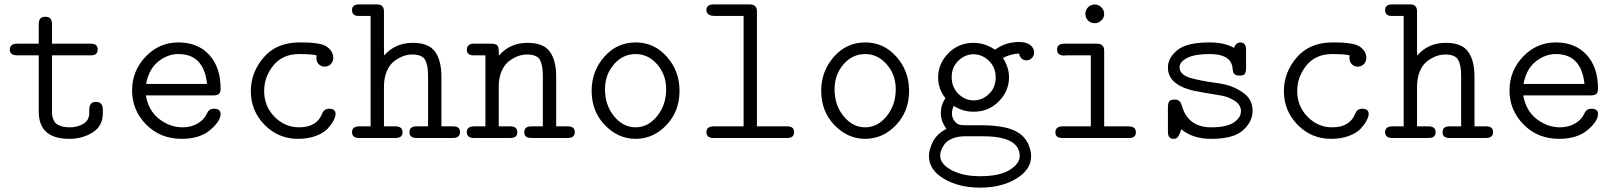

<svg xmlns="http://www.w3.org/2000/svg" viewBox="-20 -631 7389 878"><path d="M24.9 -403.8Q24.9 -430.7 58.1 -431.2H157.2V-521Q157.2 -554.2 186 -554.2Q186 -554.2 189 -554.2Q217.8 -554.2 217.8 -521V-431.2H396Q426.8 -431.2 426.8 -404.8Q426.8 -377.9 396 -377.9H217.8V-118.2Q217.8 -106 220 -96.4Q222.2 -86.9 229 -75Q235.8 -63 254.4 -55.9Q272.9 -48.8 300.8 -48.8Q333 -48.8 360.6 -64.5Q388.2 -80.1 388.2 -115.2V-127.9Q388.2 -165 417 -165H418.9Q449.7 -165 450.2 -130.9V-112.8Q450.2 -54.7 403.6 -25.4Q356.9 3.9 296.9 3.9Q156.7 3.9 157.2 -121.1V-377.9H60.1Q24.9 -377.9 24.9 -403.8Z M795.9 -437Q884.8 -437 936.8 -380.1Q988.8 -323.2 988.8 -226.1Q988.8 -206.1 979.7 -200.4Q970.7 -194.8 958 -194.8H647Q659.2 -124 708.5 -86.4Q757.8 -48.8 814.9 -48.8Q853 -48.8 883.1 -65.9Q913.1 -83 925.8 -110.8Q935.5 -133.8 958 -133.8Q988.8 -133.8 988.8 -109.9Q988.8 -76.7 940.9 -36.4Q893.1 3.9 811 3.9Q712.9 3.9 648.4 -61.5Q584 -127 584 -217Q584 -307.1 646 -372.1Q708 -437 795.9 -437ZM647.9 -247.1H926.8Q912.6 -383.8 795.9 -383.8Q795.4 -383.8 794.9 -383.8Q747.1 -383.8 704.1 -349.9Q661.1 -315.9 647.9 -247.1Z M1127 -214.8Q1127 -299.8 1185.8 -368.4Q1244.6 -437 1349.6 -437Q1373.5 -437 1388.2 -436.5Q1402.8 -436 1427.7 -432.6Q1452.6 -429.2 1466.8 -422.1Q1481 -415 1492.4 -400.6Q1503.9 -386.2 1503.9 -366.2Q1503.9 -349.1 1492.4 -337.6Q1481 -326.2 1464.8 -326.2Q1448.7 -326.2 1437.7 -337.2Q1426.8 -348.1 1426.8 -366.2Q1426.8 -374 1427.7 -377.9Q1404.8 -383.8 1347.7 -383.8Q1272.5 -383.8 1230.2 -331.8Q1188 -279.8 1188 -214.8Q1188 -145 1235.4 -96.9Q1282.7 -48.8 1347.7 -48.8Q1427.7 -48.8 1452.6 -109.9Q1461.4 -133.8 1484.9 -133.8Q1514.6 -133.8 1514.6 -109.9Q1514.6 -98.6 1506.3 -81.8Q1498 -64.9 1480 -44.4Q1461.9 -23.9 1425.8 -10Q1389.6 3.9 1342.8 3.9Q1252.9 3.9 1189.9 -60.1Q1127 -124 1127 -214.8Z M1589.8 -26.9Q1589.8 -52.7 1622.6 -53.2H1674.8V-558.1H1619.6Q1589.8 -558.1 1589.8 -585Q1589.8 -610.8 1621.6 -610.8H1704.6Q1735.8 -610.8 1735.8 -579.1V-574.2V-401.9Q1735.8 -397.9 1736.3 -389.4Q1736.8 -380.9 1736.8 -377Q1786.6 -435.1 1867.7 -435.1Q1940.9 -435.1 1969.7 -394.5Q1998.5 -354 1998.5 -280.8V-53.2H2051.8Q2084 -53.2 2083.5 -26.9Q2083.5 0 2050.8 0H1884.8Q1852.5 0 1852.5 -25.9Q1852.5 -52.7 1882.8 -53.2H1937.5V-286.1Q1937.5 -334 1923.6 -357.9Q1909.7 -381.8 1864.7 -381.8Q1845.7 -381.8 1825.7 -375Q1805.7 -368.2 1784.2 -352.5Q1762.7 -336.9 1749.3 -306.4Q1735.8 -275.9 1735.8 -233.9V-53.2H1790.5Q1820.8 -52.2 1820.8 -25.9Q1820.8 0 1788.6 0H1622.6Q1589.8 0 1589.8 -26.9Z M2114.7 -26.9Q2114.7 -52.7 2147.5 -53.2H2199.7V-377.9H2145.5Q2114.7 -377.9 2114.7 -403.8Q2114.7 -416 2122.6 -423.6Q2130.4 -431.2 2143.6 -431.2H2221.7Q2245.6 -431.2 2253.2 -424.6Q2260.7 -418 2260.7 -396Q2260.7 -393.1 2261.2 -386.5Q2261.7 -379.9 2261.7 -377Q2311.5 -435.1 2392.6 -435.1Q2465.8 -435.1 2494.6 -394.5Q2523.4 -354 2523.4 -280.8V-53.2H2576.7Q2608.9 -53.2 2608.4 -26.9Q2608.4 0 2575.7 0H2409.7Q2377.4 0 2377.4 -25.9Q2377.4 -52.7 2407.7 -53.2H2462.4V-286.1Q2462.4 -334 2448.5 -357.9Q2434.6 -381.8 2389.6 -381.8Q2370.6 -381.8 2350.6 -375Q2330.6 -368.2 2309.1 -352.5Q2287.6 -336.9 2274.2 -306.4Q2260.7 -275.9 2260.7 -233.9V-53.2H2315.4Q2345.7 -52.2 2345.7 -25.9Q2345.7 0 2313.5 0H2147.5Q2114.7 0 2114.7 -26.9Z M2685.5 -215.8Q2685.5 -305.7 2743.4 -371.3Q2801.3 -437 2886.5 -437Q2971.7 -437 3029.5 -371.6Q3087.4 -306.2 3087.4 -215.8Q3087.4 -121.6 3027.3 -58.8Q2967.3 3.9 2886.7 3.9Q2806.6 3.9 2746.1 -58.8Q2685.5 -121.6 2685.5 -215.8ZM2746.6 -223.1Q2746.6 -149.9 2788.1 -99.4Q2829.6 -48.8 2886.5 -48.8Q2943.4 -48.8 2984.9 -99.9Q3026.4 -150.9 3026.4 -223.1Q3026.4 -289.1 2985.4 -336.4Q2944.3 -383.8 2886.7 -383.8Q2827.6 -383.8 2787.1 -336.4Q2746.6 -289.1 2746.6 -223.1Z M3210.4 -26.9Q3210.4 -52.7 3243.7 -53.2H3380.4V-558.1H3250.5Q3210.4 -558.1 3210.4 -585Q3210.4 -610.8 3242.2 -610.8H3409.2Q3441.4 -610.8 3441.4 -579.1V-53.2H3581.5Q3611.3 -53.2 3611.3 -25.9Q3611.3 0 3578.6 0H3242.2Q3210.4 0 3210.4 -26.9Z M3735.4 -215.8Q3735.4 -305.7 3793.2 -371.3Q3851.1 -437 3936.3 -437Q4021.5 -437 4079.3 -371.6Q4137.2 -306.2 4137.2 -215.8Q4137.2 -121.6 4077.1 -58.8Q4017.1 3.9 3936.5 3.9Q3856.4 3.9 3795.9 -58.8Q3735.4 -121.6 3735.4 -215.8ZM3796.4 -223.1Q3796.4 -149.9 3837.9 -99.4Q3879.4 -48.8 3936.3 -48.8Q3993.2 -48.8 4034.7 -99.9Q4076.2 -150.9 4076.2 -223.1Q4076.2 -289.1 4035.2 -336.4Q3994.1 -383.8 3936.5 -383.8Q3877.4 -383.8 3836.9 -336.4Q3796.4 -289.1 3796.4 -223.1Z M4228 83Q4228 53.2 4245.6 17.6Q4263.2 -18.1 4308.1 -42Q4282.2 -76.2 4282.2 -113.8Q4282.2 -150.9 4303.2 -182.1Q4270 -224.1 4270 -276.9Q4270 -339.8 4316.7 -387.5Q4363.3 -435.1 4432.1 -435.1Q4482.9 -435.1 4530.3 -403.8Q4579.1 -439 4640.1 -439Q4672.4 -439 4690.7 -425.5Q4709 -412.1 4709 -390.1Q4709 -376 4698.5 -365.5Q4688 -355 4674.1 -355Q4660.2 -355 4651.1 -364Q4642.1 -373 4640.1 -386.2Q4605 -385.3 4566.4 -366.2Q4594.2 -322.3 4594.2 -277.8Q4594.2 -214.8 4547.6 -167.5Q4501 -120.1 4432.1 -120.1Q4382.3 -120.1 4341.3 -147Q4333.5 -128.9 4333 -113.8Q4333 -92.8 4344.7 -77.4Q4356.4 -62 4371.1 -60.1Q4378.9 -58.1 4409.2 -58.1H4474.1Q4568.4 -57.1 4618.4 -34.2Q4668.5 -11.2 4686 37.1Q4694.8 60.1 4695.3 83Q4695.3 145 4627.2 186Q4559.1 227.1 4462.2 227.1Q4365.2 227.1 4296.6 186.5Q4228 146 4228 83ZM4279.3 80.1Q4279.3 119.1 4331.3 147Q4383.3 174.8 4461.4 174.8Q4551.3 174.8 4597.2 146Q4643.1 117.2 4643.1 83Q4643.1 -7.8 4474.1 -7.8H4392.1Q4358.9 -7.8 4334.5 2.7Q4310.1 13.2 4299.1 28.6Q4288.1 43.9 4283.7 57.1Q4279.3 70.3 4279.3 80.1ZM4432.1 -171.9Q4472.2 -171.9 4502.7 -201.4Q4533.2 -231 4533.2 -277.1Q4533.2 -323.2 4502.2 -353Q4471.2 -382.8 4432.1 -382.8Q4393.1 -382.8 4362.5 -353.5Q4332 -324.2 4332 -278.1Q4332 -231.9 4362.5 -201.9Q4393.1 -171.9 4432.1 -171.9Z M4806.2 -25.9Q4806.2 -52.7 4839.4 -53.2H4968.3V-377.9H4855Q4854 -377.9 4851.1 -377.4Q4848.1 -377 4846.2 -377Q4814 -377 4814 -404.1Q4814 -431.2 4846.2 -431.2H4996.1Q5029.3 -431.2 5029.3 -398.9V-53.2H5140.1Q5174.3 -53.2 5174.3 -25.9Q5174.3 0 5143.1 0H4837.9Q4806.2 0 4806.2 -25.9ZM4943.4 -567.4Q4943.4 -585.4 4955.8 -597.9Q4968.3 -610.4 4986.3 -610.4Q5003.4 -610.4 5016.4 -597.7Q5029.3 -585 5029.3 -567.1Q5029.3 -549.3 5016.1 -537.1Q5002.9 -524.9 4986.3 -524.9Q4967.3 -524.9 4955.3 -537.6Q4943.4 -550.3 4943.4 -567.4Z M5320.8 -28.8V-139.2Q5320.8 -158.2 5326.4 -167Q5332 -175.8 5353 -175.8Q5376 -175.8 5383.8 -149.9Q5411.6 -48.8 5518.1 -48.8Q5588.9 -48.8 5621.8 -70.8Q5654.8 -92.8 5654.8 -123Q5654.8 -150.9 5627 -169.4Q5599.1 -188 5564.5 -194.1Q5529.8 -200.2 5481.9 -208Q5434.1 -215.8 5413.1 -223.1Q5321.3 -252 5320.8 -321.8Q5320.8 -366.7 5364 -401.9Q5407.2 -437 5511.2 -437Q5579.1 -437 5623 -412.1Q5627 -420.9 5629.4 -425Q5631.8 -429.2 5637.9 -433.1Q5644 -437 5651.9 -437Q5677.7 -437 5678.2 -404.8V-323.2Q5678.2 -313.5 5677.7 -309.8Q5677.2 -306.2 5675 -298.6Q5672.9 -291 5666 -288.1Q5659.2 -285.2 5647.9 -285.2Q5635.7 -285.2 5628.4 -290Q5621.1 -294.9 5619.6 -299.6Q5618.2 -304.2 5616.7 -315.2Q5615.2 -326.2 5615.2 -327.1Q5604 -383.8 5512.7 -383.8Q5511.7 -383.8 5511.2 -383.8Q5443.4 -383.8 5408.7 -366Q5374 -348.1 5374 -323.2Q5374 -306.2 5387.5 -293.5Q5400.9 -280.8 5426 -273.9Q5451.2 -267.1 5475.1 -262.5Q5499 -257.8 5531 -253.4Q5563 -249 5580.1 -245.1Q5628.9 -233.9 5668.5 -204.3Q5708 -174.8 5708 -124Q5708 -75.2 5664.6 -35.6Q5621.1 3.9 5519 3.9H5518.1Q5434.1 3.9 5381.8 -40Q5370.6 -5.9 5361.8 0Q5356 3.9 5347.2 3.9Q5346.7 3.9 5346.2 3.9Q5320.8 3.9 5320.8 -28.8Z M5851.1 -214.8Q5851.1 -299.8 5909.9 -368.4Q5968.8 -437 6073.7 -437Q6097.7 -437 6112.3 -436.5Q6127 -436 6151.9 -432.6Q6176.8 -429.2 6190.9 -422.1Q6205.1 -415 6216.6 -400.6Q6228 -386.2 6228 -366.2Q6228 -349.1 6216.6 -337.6Q6205.1 -326.2 6189 -326.2Q6172.9 -326.2 6161.9 -337.2Q6150.9 -348.1 6150.9 -366.2Q6150.9 -374 6151.9 -377.9Q6128.9 -383.8 6071.8 -383.8Q5996.6 -383.8 5954.3 -331.8Q5912.1 -279.8 5912.1 -214.8Q5912.1 -145 5959.5 -96.9Q6006.8 -48.8 6071.8 -48.8Q6151.9 -48.8 6176.8 -109.9Q6185.5 -133.8 6209 -133.8Q6238.8 -133.8 6238.8 -109.9Q6238.8 -98.6 6230.5 -81.8Q6222.2 -64.9 6204.1 -44.4Q6186 -23.9 6149.9 -10Q6113.8 3.9 6066.9 3.9Q5977.1 3.9 5914.1 -60.1Q5851.1 -124 5851.1 -214.8Z M6314 -26.9Q6314 -52.7 6346.7 -53.2H6398.9V-558.1H6343.8Q6314 -558.1 6314 -585Q6314 -610.8 6345.7 -610.8H6428.7Q6460 -610.8 6460 -579.1V-574.2V-401.9Q6460 -397.9 6460.4 -389.4Q6460.9 -380.9 6460.9 -377Q6510.7 -435.1 6591.8 -435.1Q6665 -435.1 6693.8 -394.5Q6722.7 -354 6722.7 -280.8V-53.2H6775.9Q6808.1 -53.2 6807.6 -26.9Q6807.6 0 6774.9 0H6608.9Q6576.7 0 6576.7 -25.9Q6576.7 -52.7 6606.9 -53.2H6661.6V-286.1Q6661.6 -334 6647.7 -357.9Q6633.8 -381.8 6588.9 -381.8Q6569.8 -381.8 6549.8 -375Q6529.8 -368.2 6508.3 -352.5Q6486.8 -336.9 6473.4 -306.4Q6460 -275.9 6460 -233.9V-53.2H6514.6Q6544.9 -52.2 6544.9 -25.9Q6544.9 0 6512.7 0H6346.7Q6314 0 6314 -26.9Z M7094.7 -437Q7183.6 -437 7235.6 -380.1Q7287.6 -323.2 7287.6 -226.1Q7287.6 -206.1 7278.6 -200.4Q7269.5 -194.8 7256.8 -194.8H6945.8Q6958 -124 7007.3 -86.4Q7056.6 -48.8 7113.8 -48.8Q7151.9 -48.8 7181.9 -65.9Q7211.9 -83 7224.6 -110.8Q7234.4 -133.8 7256.8 -133.8Q7287.6 -133.8 7287.6 -109.9Q7287.6 -76.7 7239.7 -36.4Q7191.9 3.9 7109.9 3.9Q7011.7 3.9 6947.3 -61.5Q6882.8 -127 6882.8 -217Q6882.8 -307.1 6944.8 -372.1Q7006.8 -437 7094.7 -437ZM6946.8 -247.1H7225.6Q7211.4 -383.8 7094.7 -383.8Q7094.2 -383.8 7093.8 -383.8Q7045.9 -383.8 7002.9 -349.9Q6960 -315.9 6946.8 -247.1Z"/></svg>

Font: CMU Typewriter Text
Style: Light
Weight: 200
Version: Version 0.7.0